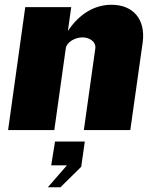

<svg xmlns="http://www.w3.org/2000/svg" viewBox="-20 -546 650 806"><path d="M14 0H208L256 -342C260 -371 297 -389 326 -389C356 -389 384 -371 380 -342L332 0H527L579 -368C592 -465 539 -526 448 -526C377 -526 313 -488 265 -416L279 -516H86ZM181 240H234L321 154L336 48H211L195 148H261Z"/></svg>

Font: United Sans Black
Style: Italic
Weight: 900
Italic angle: -8°
Designer: Pablo Impallari, Rodrigo Fuenzalida (Modified by Dan O. Williams)
Version: Version 1.000;PS 001.000;hotconv 1.0.88;makeotf.lib2.5.64775